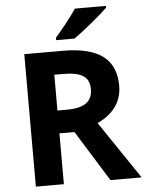

<svg xmlns="http://www.w3.org/2000/svg" viewBox="-61 -1076 782 1031"><g transform="rotate(-5 330.0 -560.0)"><path d="M549 -1017V-1027H382C353 -982 299 -917 267 -880V-867H366C417 -902 511 -980 549 -1017ZM298 -807H90V-93H241V-367H322L492 -93H660L450 -404C520 -436 583 -495 583 -593C583 -737 492 -807 298 -807ZM287 -683C385 -683 430 -657 430 -589C430 -524 390 -490 290 -490H241V-683Z"/></g></svg>

Font: Noto Sans Telugu UI
Style: Bold
Weight: 700
Designer: Jelle Bosma - Monotype Design Team
Foundry: Monotype Imaging Inc.
Version: Version 2.005